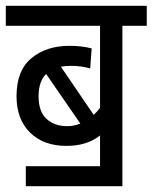

<svg xmlns="http://www.w3.org/2000/svg" viewBox="-20 -642 526 662"><path d="M69 -69H325V-175Q280 -139 209 -139Q130 -139 83.5 -185Q37 -231 37 -310Q37 -399 88.5 -441.5Q140 -484 219 -484Q262 -484 296 -475L291 -406Q260 -415 225 -415Q205 -415 190 -412L303 -246Q315 -257 325 -270V-553H0V-622H486V-553H402V0H69ZM113 -310Q113 -257 140.5 -232Q168 -207 212 -207Q235 -207 257 -216L139 -387Q113 -361 113 -310Z"/></svg>

Font: Noto Sans Devanagari Condensed
Style: Regular
Weight: 400
Width: 3
Designer: Jelle Bosma - Monotype Design Team
Foundry: Monotype Imaging Inc.
Version: Version 2.004; ttfautohint (v1.8.4.7-5d5b)